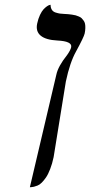

<svg xmlns="http://www.w3.org/2000/svg" viewBox="-20 -574 374 797"><path d="M104 203.1 213.9 -264.2Q221.2 -298.8 258.3 -345.2Q272.5 -365.2 275.4 -377.9Q280.8 -402.8 218.3 -405.8Q170.4 -408.2 148.9 -426Q127.4 -443.8 134.3 -476.1Q138.7 -496.6 146 -512Q153.3 -527.3 160.6 -535.2Q168 -543 174.6 -547.6Q181.2 -552.2 185.5 -553.2L189.9 -554.2Q189.9 -542 195.1 -533.7Q200.2 -525.4 210.9 -522Q221.7 -518.6 229 -517.6Q236.3 -516.6 247.6 -516.1Q258.3 -515.6 263.7 -515.1Q269 -514.6 279.1 -513.2Q289.1 -511.7 294.2 -510.3Q299.3 -508.8 307.1 -505.6Q314.9 -502.4 318.8 -498.5Q322.8 -494.6 327.1 -488.5Q331.5 -482.4 333 -475.1Q334.5 -467.8 334.2 -457.5Q334 -447.3 331.5 -435.1Q328.1 -419.9 295.9 -360.8Q270 -314.5 253.4 -235.8L202.6 78.1Q196.8 106 188.2 127.9Q179.7 149.9 170.9 162.6Q162.1 175.3 153.3 184.1Q144.5 192.9 135.7 196.3Q127 199.7 120.8 201.2Q114.7 202.6 109.6 202.9Q104.5 203.1 104 203.1Z"/></svg>

Font: Linux Biolinum O
Style: Italic
Weight: 400
Italic angle: -12°
Designer: Philipp H. Poll
Foundry: Philipp H. Poll
Version: Version 1.1.3